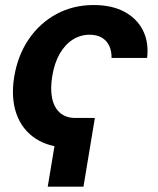

<svg xmlns="http://www.w3.org/2000/svg" viewBox="-20 -564 615 748"><path d="M349.6 -104.5 305.2 163.1H166L210.4 -104.5ZM253.9 11.2Q172.4 11.2 118.9 -23.9Q65.4 -59.1 43.7 -121.6Q22 -184.1 35.6 -266.1Q49.3 -348.1 91.8 -410.9Q134.3 -473.6 199.5 -509Q264.6 -544.4 345.2 -544.4Q415 -544.4 463.9 -518.6Q512.7 -492.7 536.4 -446.5Q560.1 -400.4 553.2 -338.4H414.6Q415 -365.7 405.3 -386Q395.5 -406.2 376.5 -417.5Q357.4 -428.7 329.1 -428.7Q293.5 -428.7 263.4 -409.7Q233.4 -390.6 212.6 -354.5Q191.9 -318.4 183.6 -267.6Q175.3 -216.8 183.3 -180.2Q191.4 -143.6 214.4 -124Q237.3 -104.5 273.4 -104.5Z"/></svg>

Font: Inter 20pt
Style: Bold Italic
Weight: 700
Italic angle: -9.3988°
Version: Version 4.001;git-66647c0bb